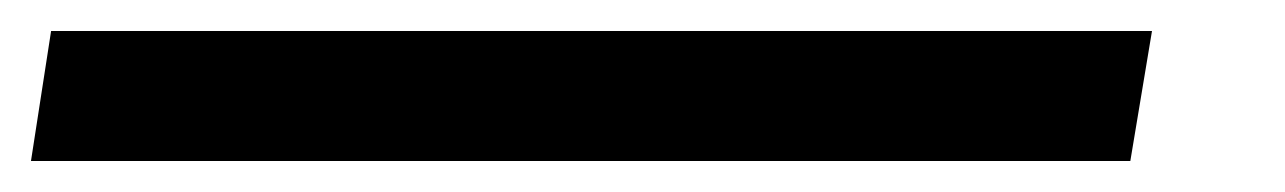

<svg xmlns="http://www.w3.org/2000/svg" viewBox="-81 64 830 124"><path d="M-61 168 -48 84H663L649 168Z"/></svg>

Font: Georama ExtraCondensed Thin Medium
Style: Italic
Weight: 500
Italic angle: -9°
Version: Version 1.001